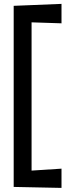

<svg xmlns="http://www.w3.org/2000/svg" viewBox="-20 -834 336 965"><path d="M289.1 110.4 48.8 105.5V-804.7L289.1 -814.5V-716.8L138.7 -721.7V23.4L289.1 13.7Z"/></svg>

Font: Maiden Orange
Style: Regular
Weight: 400
Designer: Astigmatic (AOETI)
Foundry: Astigmatic (AOETI)
Version: Version 1.001